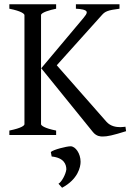

<svg xmlns="http://www.w3.org/2000/svg" viewBox="-20 -635 618 903"><path d="M388 -577C388 -570 382 -562 373 -551L174 -314L417 -14C434 7 454 7 463 7C485 7 509 2 573 -18L570 -39C567 -39 558 -37 546 -37C526 -37 500 -41 481 -62L247 -328L459 -564C474 -581 486 -587 542 -594V-615H337V-594C358 -593 388 -590 388 -577ZM173 -51V-564C173 -576 214 -588 244 -594V-615H24V-594C80 -583 95 -570 95 -564V-51C95 -45 83 -33 24 -21V0H244V-21C188 -32 173 -45 173 -51ZM312 53C293 53 230 69 219 80L223 101C281 107 292 138 292 162C289 186 269 222 255 229L272 248C347 208 359 150 359 126C359 87 335 53 312 53Z"/></svg>

Font: Temporarium
Style: Regular
Weight: 400
Version: Version 1.1